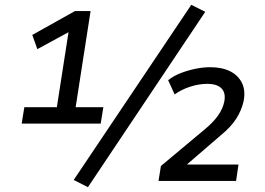

<svg xmlns="http://www.w3.org/2000/svg" viewBox="-20 -751 1099 797"><path d="M70 -238 81 -306H216L267 -634H295L135 -547L114 -606L291 -705H356L294 -306H409L398 -238ZM345 26 286 -4 774 -731 832 -702ZM638 0 648 -62 831 -215Q866 -244 885.5 -272Q905 -300 911 -329Q918 -366 899 -384.5Q880 -403 841 -403Q806 -403 769 -391Q732 -379 705 -359L678 -418Q700 -436 730 -447.5Q760 -459 791.5 -465.5Q823 -472 852 -472Q902 -472 935.5 -455Q969 -438 984.5 -406.5Q1000 -375 991 -330Q983 -294 961 -259Q939 -224 896 -189L758 -70L757 -68H970L960 0Z"/></svg>

Font: Nunito Sans 7pt SemiCondensed SemiBold
Style: Italic
Weight: 600
Width: 4
Italic angle: -9°
Designer: Vernon Adams
Foundry: Vernon Adams
Version: Version 3.101;gftools[0.9.27]